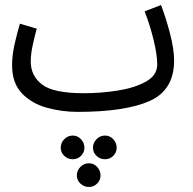

<svg xmlns="http://www.w3.org/2000/svg" viewBox="-20 -423 766 762"><path d="M288 21Q476 21 573.5 -22Q671 -65 671 -183Q671 -228 654.5 -291Q638 -354 619 -403L554 -378Q576 -321 590 -263Q604 -205 604 -167Q604 -124 559 -99Q514 -74 447 -63.5Q380 -53 314 -53Q192 -53 147 -87.5Q102 -122 102 -179Q102 -210 111 -249.5Q120 -289 126 -309L59 -329Q48 -292 38 -248Q28 -204 28 -164Q28 -93 67 -52.5Q106 -12 165.5 4.5Q225 21 288 21ZM443 163Q443 144 429.5 129.5Q416 115 397 115Q377 115 363 129.5Q349 144 349 163Q349 182 363 195.5Q377 209 397 209Q416 209 429.5 195.5Q443 182 443 163ZM315 163Q315 144 301.5 129.5Q288 115 269 115Q249 115 235 129.5Q221 144 221 163Q221 182 235 195.5Q249 209 269 209Q288 209 301.5 195.5Q315 182 315 163ZM379 273Q379 254 365.5 239.5Q352 225 333 225Q313 225 299 239.5Q285 254 285 273Q285 292 299 305.5Q313 319 333 319Q352 319 365.5 305.5Q379 292 379 273Z"/></svg>

Font: Noto Sans Arabic Condensed
Style: Regular
Weight: 400
Width: 3
Designer: Nadine Chahine
Foundry: Monotype Imaging Inc.
Version: 1.001